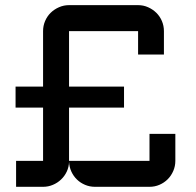

<svg xmlns="http://www.w3.org/2000/svg" viewBox="-20 -720 756 740"><path d="M146 -600.1Q146 -620.6 153.8 -638.9Q161.6 -657.2 175.3 -670.7Q189 -684.1 207.3 -692.1Q225.6 -700.2 246.1 -700.2H512.2Q532.7 -700.2 550.8 -692.1Q568.8 -684.1 582.5 -670.7Q596.2 -657.2 604 -638.9Q611.8 -620.6 611.8 -600.1V-509.8H512.2V-600.1H246.1V-386.2H458V-305.2H246.1V-100.1H556.2V-204.1H655.8V-100.1Q655.8 -79.6 647.9 -61.3Q640.1 -43 626.5 -29.3Q612.8 -15.6 594.7 -7.8Q576.7 0 556.2 0H346.2Q325.7 0 307.9 -7.6Q290 -15.1 276.6 -28.1Q263.2 -41 255.1 -58.6Q247.1 -76.2 246.1 -96.2Q245.6 -76.2 237.3 -58.6Q229 -41 215.3 -28.1Q201.7 -15.1 183.8 -7.6Q166 0 146 0H42V-100.1H146V-305.2H40V-386.2H146V-600.1Z"/></svg>

Font: Aldrich [RUS by Daymarius]
Style: Regular
Weight: 400
Designer: Matthew Desmond
Foundry: Matthew Desmond
Version: Version 1.002 August 24, 2018